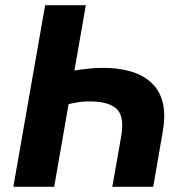

<svg xmlns="http://www.w3.org/2000/svg" viewBox="-20 -720 712 740"><path d="M607.4 -213.4 570.6 0H412.8L446.8 -192.8Q459.8 -267 432.9 -296.7Q406 -326.4 338.6 -328.8Q308.6 -330 283.2 -326.3Q257.8 -322.6 223.6 -313.4L246.2 -444.6Q289.2 -452.6 328.2 -456.1Q367.2 -459.6 401.8 -457.8Q519.6 -451.8 573.7 -390.5Q627.8 -329.2 607.4 -213.4ZM188.8 0H31.4L154 -700H310.8Z"/></svg>

Font: Fixel Italic Variable Display Thin
Style: Italic
Weight: 100
Italic angle: -10°
Designer: AlfaBravo + MacPaw
Foundry: Kyrylo Tkachov, Marchela Mozhyna, Serhii Makarenko, Maria Weinstein, Zakhar Kryvoshyya
Version: Version 1.210;Glyphs 3.2 (3217)